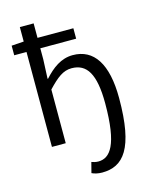

<svg xmlns="http://www.w3.org/2000/svg" viewBox="-134 -798 869 1102"><g transform="rotate(-15 300.0 -247.5)"><path d="M334 217C460 217 538 130 538 -171C538 -375 469 -478 344 -478C274 -478 221 -437 173 -384H170L175 -498V-564H388V-626H175V-712H93V-626L20 -621V-564H93V0H175V-319C231 -378 268 -407 318 -407C408 -407 453 -338 453 -162C453 86 399 150 329 150C314 150 300 146 289 142L273 204C287 211 309 217 334 217Z"/></g></svg>

Font: Hasklig
Style: Regular
Weight: 400
Monospace: yes
Designer: Paul D. Hunt, Teo Tuominen
Foundry: Adobe Systems Incorporated
Version: Version 2.030;PS 1.0;hotconv 16.6.51;makeotf.lib2.5.65220